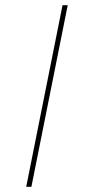

<svg xmlns="http://www.w3.org/2000/svg" viewBox="-20 -720 326 740"><path d="M81 0 221 -700H241L101 0Z"/></svg>

Font: Montserrat Thin Thin
Style: Italic
Weight: 250
Italic angle: -11.3°
Version: Version 9.000